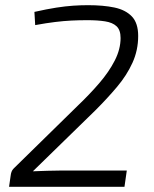

<svg xmlns="http://www.w3.org/2000/svg" viewBox="-20 -722 594 742"><path d="M320 -702Q379 -702 422 -693Q465 -684 489.5 -658.5Q514 -633 514 -583Q514 -528 492 -479.5Q470 -431 432.5 -386.5Q395 -342 349 -296L107 -60Q135 -61 163 -62Q191 -63 218 -63H470L461 0H15L21 -42Q22 -51 24.5 -58Q27 -65 33 -71L282 -315Q326 -357 363.5 -400.5Q401 -444 423.5 -488Q446 -532 446 -575Q446 -606 430.5 -620.5Q415 -635 386 -639.5Q357 -644 318 -644Q285 -644 255.5 -642.5Q226 -641 193 -637Q160 -633 116 -625L113 -676Q162 -687 197.5 -692.5Q233 -698 262.5 -700Q292 -702 320 -702Z"/></svg>

Font: Exo 2 Light
Style: Italic
Weight: 300
Italic angle: -8°
Designer: Natanael Gama
Foundry: Natanael Gama
Version: Version 2.010